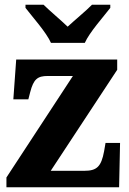

<svg xmlns="http://www.w3.org/2000/svg" viewBox="-20 -786 542 806"><path d="M194 -606H336C356 -651 414 -715 443 -753V-766H366C344 -743 293 -701 264 -674C236 -701 186 -743 163 -766H87V-753C116 -715 174 -651 194 -606ZM7 0H480L484 -186H423L417 -151C405 -86 386 -69 334 -69H193L472 -493V-536H48L36 -369H99L107 -400C121 -454 138 -467 180 -467H286L7 -41Z"/></svg>

Font: Noto Serif Georgian SemiCondensed ExtraBold
Style: Regular
Weight: 800
Width: 4
Designer: Monotype Design Team, Akaki Razmadze
Foundry: Google LLC
Version: Version 2.003